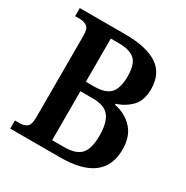

<svg xmlns="http://www.w3.org/2000/svg" viewBox="-164 -849 952 985"><g transform="rotate(30 312.0 -357.0)"><path d="M29 0V-48H58Q83 -48 99.5 -60.5Q116 -73 116 -115V-601Q116 -643 98.5 -654.5Q81 -666 57 -666H29V-714H297Q425 -714 489.5 -671Q554 -628 554 -536Q554 -469 519.5 -433Q485 -397 433 -380V-375Q499 -362 540.5 -317Q582 -272 582 -195Q582 0 324 0ZM292 -402Q362 -402 389.5 -433Q417 -464 417 -533Q417 -604 387.5 -631Q358 -658 291 -658H245V-402ZM318 -56Q385 -56 414.5 -87.5Q444 -119 444 -198Q444 -273 416.5 -309.5Q389 -346 319 -346H245V-56Z"/></g></svg>

Font: Noto Serif Tamil SemiCondensed SemiBold
Style: Italic
Weight: 600
Width: 4
Italic angle: -12°
Designer: Indian Type Foundry, Tom Grace, and the Monotype Design Team
Foundry: Monotype Imaging Inc.
Version: Version 2.003; ttfautohint (v1.8.4.7-5d5b)